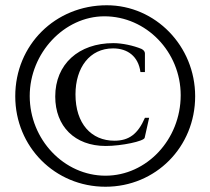

<svg xmlns="http://www.w3.org/2000/svg" viewBox="-20 -696 800 730"><path d="M547 -248H531C504 -186 470 -161 415 -161C327 -161 267 -226 267 -337C267 -439 321 -512 410 -512C465 -512 506 -482 514 -422H531V-493C531 -500 526 -506 518 -510C487 -523 444 -532 411 -532C279 -532 190 -452 190 -329C190 -216 264 -141 382 -141C442 -141 527 -159 530 -172ZM722 -330C722 -521 571 -676 386 -676C190 -676 38 -525 38 -330C38 -138 189 14 381 14C572 14 722 -137 722 -330ZM667 -334C667 -166 538 -28 381 -28C224 -28 93 -165 93 -331C93 -494 224 -634 377 -634C536 -634 667 -499 667 -334Z"/></svg>

Font: STIXGeneral
Style: Regular
Weight: 400
Designer: MicroPress Inc., with final additions and corrections provided by Coen Hoffman, Elsevier (retired)
Version: Version 1.1.0